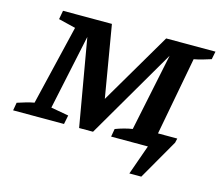

<svg xmlns="http://www.w3.org/2000/svg" viewBox="-110 -656 1071 933"><g transform="rotate(15 426.0 -190.0)"><path d="M-12 0 -5 -40Q17 -47 37 -53Q57 -59 79 -63L175 -465L89 -486L97 -530H343L404 -169L616 -530H864L856 -490Q834 -483 813.5 -477Q793 -471 771 -467L697 -74H794L789 -52L673 150H613L666 0H481L488 -40Q509 -48 531 -54Q553 -60 573 -63L654 -453L390 0H320L244 -438L164 -61L253 -45L244 0Z"/></g></svg>

Font: Piazzolla SC SemiBold
Style: Italic
Weight: 600
Italic angle: -11.3°
Designer: Juan Pablo del Peral
Foundry: Huerta Tipografica
Version: Version 1.330